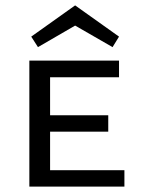

<svg xmlns="http://www.w3.org/2000/svg" viewBox="-20 -693 524 713"><path d="M121 -518 96 -557 259 -673 422 -557 398 -518 259 -598ZM442 -61V0H89V-468H422V-406H166V-265H382V-204H166V-61Z"/></svg>

Font: Ysabeau SC Medium
Style: Regular
Weight: 500
Designer: Christian Thalmann (Catharsis Fonts)
Version: Version 0.003